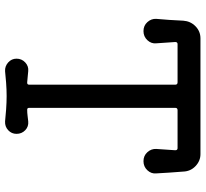

<svg xmlns="http://www.w3.org/2000/svg" viewBox="-46 -722 791 738"><g transform="rotate(90 349.0 -352.5)"><path d="M646 -558Q648 -539 634 -524Q620 -509 599 -509Q578 -509 564.5 -524Q551 -539 552 -558L557 -631Q557 -640 549 -640H403Q394 -640 394 -631V-70Q394 -62 401 -62Q413 -62 424.5 -63.5Q436 -65 446 -66Q466 -68 480 -54.5Q494 -41 494 -21Q494 -2 480 11Q466 24 446 23Q417 20 400.5 19Q384 18 373 17.5Q362 17 349 17Q335 17 324 17.5Q313 18 297.5 19Q282 20 253 23Q234 24 219.5 11Q205 -2 205 -21Q205 -41 219.5 -54.5Q234 -68 253 -66Q263 -65 274 -64Q285 -63 296 -62H298Q305 -62 305 -70V-631Q305 -640 296 -640H149Q141 -640 141 -631L146 -558Q148 -539 134 -524Q120 -509 99 -509Q78 -509 64.5 -524Q51 -539 52 -558Q54 -581 56 -608Q58 -635 59 -662Q61 -690 80.5 -709Q100 -728 127 -728H572Q598 -728 618 -709Q638 -690 639 -662Q641 -635 643 -608Q645 -581 646 -558Z"/></g></svg>

Font: Kiwi Maru Medium
Style: Regular
Weight: 500
Designer: Hiroki-Chan
Version: Version 1.100